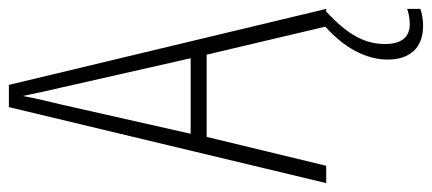

<svg xmlns="http://www.w3.org/2000/svg" viewBox="-290 -464 972 432"><g transform="rotate(-90 196.0 -248.0)"><path d="M313 132C313 86 335 47 386 0H392L221 -714H171L0 0H39L104 -269H289L352 -2C306 39 278 88 278 138C278 190 306 218 354 218C369 218 383 215 392 212V182C385 185 371 188 358 188C328 188 313 169 313 132ZM215 -596 281 -305H111L177 -597C185 -631 191 -654 196 -683C202 -654 207 -630 215 -596Z"/></g></svg>

Font: Noto Sans Hebrew ExtraCondensed ExtraLight
Style: Regular
Weight: 200
Width: 2
Designer: Monotype Design Team
Foundry: Monotype Imaging Inc.
Version: Version 2.004